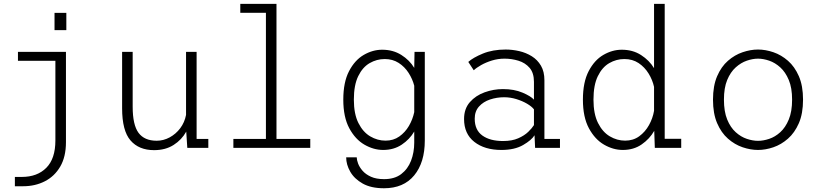

<svg xmlns="http://www.w3.org/2000/svg" viewBox="-20 -770 4290 1000"><path d="M264 -703H325.5V-613H264ZM57.5 200V151.5H93.5Q174 151.5 221.2 104Q268.5 56.5 268.5 -38.5V-453.5H73.5V-500H323.5V-29.5Q323.5 46.5 293.8 97.5Q264 148.5 213.5 174.2Q163 200 101 200Z M782.5 12Q703.5 12 659.8 -38.5Q616 -89 616 -206V-500H671V-214.5Q671 -119.5 701.5 -78.2Q732 -37 796 -37Q831.5 -37 863.8 -54.5Q896 -72 918.8 -102.2Q941.5 -132.5 949 -171.5V-500H1004V-46.5H1065V0H955.5L950 -84.5Q926.5 -42 884.2 -15Q842 12 782.5 12Z M1195.5 0V-46.5H1365V-703.5H1231.5V-750H1420V-46.5H1596V0Z M1975.5 11Q1926 11 1878.2 -16.5Q1830.5 -44 1799.2 -102Q1768 -160 1768 -251Q1768 -342 1798 -399.5Q1828 -457 1874.5 -484Q1921 -511 1970.5 -511Q2027 -511 2070 -484Q2113 -457 2137.5 -416.5L2139 -500H2192.5V-38Q2192.5 76.5 2137.2 143.5Q2082 210.5 1980 210.5Q1912.5 210.5 1869 186Q1825.5 161.5 1804.2 124.2Q1783 87 1783 49.5H1838Q1838 62.5 1845 81.5Q1852 100.5 1868.2 119.2Q1884.5 138 1912 150.5Q1939.5 163 1980.5 163Q2035 163 2069.5 136.8Q2104 110.5 2120.8 67.2Q2137.5 24 2137.5 -27.5V-85Q2113.5 -44 2072.2 -16.5Q2031 11 1975.5 11ZM1823 -251Q1823 -176.5 1846.8 -129.2Q1870.5 -82 1908.2 -59.8Q1946 -37.5 1988 -37.5Q2029 -37.5 2059.5 -59Q2090 -80.5 2109.8 -114.2Q2129.5 -148 2137.5 -186V-323.5Q2128.5 -358.5 2108 -390.5Q2087.5 -422.5 2056.2 -442.5Q2025 -462.5 1984 -462.5Q1942 -462.5 1905.2 -441.2Q1868.5 -420 1845.8 -373.5Q1823 -327 1823 -251Z M2591.5 11Q2504 11 2450.5 -31Q2397 -73 2397 -150Q2397 -203.5 2427.2 -238Q2457.5 -272.5 2504 -289.2Q2550.5 -306 2599.5 -306Q2658 -306 2701.5 -287.5Q2745 -269 2761 -251V-343.5Q2761 -390.5 2738.2 -416.8Q2715.5 -443 2680.2 -453.8Q2645 -464.5 2608 -464.5Q2573.5 -464.5 2542 -454.8Q2510.5 -445 2485.8 -431Q2461 -417 2447.5 -404L2419 -447.5Q2444 -470 2495 -491Q2546 -512 2613.5 -512Q2648.5 -512 2684.2 -503.8Q2720 -495.5 2749.8 -477Q2779.5 -458.5 2797.5 -427.8Q2815.5 -397 2815.5 -352V-46.5H2896.5V0H2767L2764 -65.5Q2749 -40.5 2704.8 -14.8Q2660.5 11 2591.5 11ZM2600 -35.5Q2647 -35.5 2679.2 -49.8Q2711.5 -64 2731.5 -83.5Q2751.5 -103 2761 -118.5V-200.5Q2749.5 -215.5 2724.8 -230Q2700 -244.5 2668.8 -254Q2637.5 -263.5 2605.5 -263.5Q2567.5 -263.5 2532.2 -251.8Q2497 -240 2474.8 -215.2Q2452.5 -190.5 2452.5 -151.5Q2452.5 -93 2492.2 -64.2Q2532 -35.5 2600 -35.5Z M3223.5 11Q3174 11 3126.2 -16.5Q3078.5 -44 3047.2 -102Q3016 -160 3016 -251Q3016 -342 3046 -399.5Q3076 -457 3122.5 -484Q3169 -511 3218.5 -511Q3276 -511 3319 -483.2Q3362 -455.5 3386.5 -415V-750H3442V-47H3528V0H3390.5L3387.5 -88.5Q3363.5 -46.5 3322 -17.8Q3280.5 11 3223.5 11ZM3071 -251Q3071 -176.5 3094.8 -129.2Q3118.5 -82 3156.2 -59.8Q3194 -37.5 3236 -37.5Q3278 -37.5 3309.2 -60.2Q3340.5 -83 3360.2 -118.5Q3380 -154 3386.5 -193V-317.5Q3378.5 -354 3358 -387.2Q3337.5 -420.5 3306 -441.5Q3274.5 -462.5 3232 -462.5Q3190 -462.5 3153.2 -441.2Q3116.5 -420 3093.8 -373.5Q3071 -327 3071 -251Z M3928 11Q3889 11 3847.8 -3Q3806.5 -17 3771.5 -47.8Q3736.5 -78.5 3715 -128.5Q3693.5 -178.5 3693.5 -251Q3693.5 -323 3715 -373Q3736.5 -423 3771.5 -453.5Q3806.5 -484 3847.8 -498Q3889 -512 3928 -512Q3967 -512 4008 -498Q4049 -484 4084 -453.5Q4119 -423 4140.8 -373Q4162.5 -323 4162.5 -251Q4162.5 -178.5 4140.8 -128.5Q4119 -78.5 4084 -47.8Q4049 -17 4008 -3Q3967 11 3928 11ZM3928 -36.5Q3955.5 -36.5 3986.2 -46.8Q4017 -57 4044 -81.5Q4071 -106 4088.2 -147.5Q4105.5 -189 4105.5 -251Q4105.5 -312.5 4088.2 -353.5Q4071 -394.5 4044 -419Q4017 -443.5 3986.2 -454Q3955.5 -464.5 3928 -464.5Q3900.5 -464.5 3869.8 -454Q3839 -443.5 3811.8 -419Q3784.5 -394.5 3767.5 -353.5Q3750.5 -312.5 3750.5 -251Q3750.5 -189 3767.5 -147.5Q3784.5 -106 3811.8 -81.5Q3839 -57 3869.8 -46.8Q3900.5 -36.5 3928 -36.5Z"/></svg>

Font: Trispace ExtraLight
Style: Regular
Weight: 200
Designer: Tyler Finck
Foundry: Etcetera Type Company
Version: Version 1.210; ttfautohint (v1.8.3)